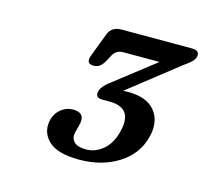

<svg xmlns="http://www.w3.org/2000/svg" viewBox="-64 -773 553 510"><g transform="rotate(15 212.5 -518.5)"><path d="M357 -443Q344.5 -394.5 299.2 -366Q254 -337.5 192 -337.5Q131 -337.5 106.5 -362Q82 -386.5 91 -421.5Q96 -439.5 110.5 -450.8Q125 -462 142.5 -462Q178.5 -462 169 -426.5L163.5 -405Q159.5 -389.5 169 -379Q178.5 -368.5 203 -368.5Q228 -368.5 249 -386Q270 -403.5 278.5 -436.5Q297.5 -507.5 230 -507.5H211Q189.5 -507.5 194.5 -526.5Q198 -540 216.5 -554L331.5 -643.5H232Q211.5 -643.5 202.5 -625L193.5 -608.5Q182.5 -588.5 165 -588.5Q142.5 -588.5 151 -612L175.5 -676.5Q184 -700.5 212 -700.5H405.5Q428.5 -700.5 424 -681.5Q421.5 -674 414.2 -667.2Q407 -660.5 394 -651.5L258 -544.5Q264.5 -545 271.5 -545Q324 -545 346.5 -516.2Q369 -487.5 357 -443Z"/></g></svg>

Font: Fraunces 72pt S100
Style: Italic
Weight: 400
Italic angle: -16°
Version: Version 1.000; ttfautohint (v1.8.3)